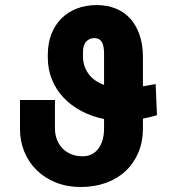

<svg xmlns="http://www.w3.org/2000/svg" viewBox="-20 -742 710 772"><path d="M60.4 -225.1V-339.8H201V-225.1Q201 -202.1 208.6 -181.6Q216.3 -161.2 230.6 -146.1Q245 -131 265.6 -122.3Q286.2 -113.6 312.5 -113.6Q332.4 -113.6 348.2 -121.4Q364 -129.3 375.2 -143.8Q386.4 -158.4 392.4 -179Q398.4 -199.6 398.4 -225.1V-263.5Q348.7 -273.4 307.2 -295.5Q265.6 -317.5 235.6 -349.4Q205.6 -381.4 188.9 -422.2Q172.2 -463.1 172.2 -510.7V-521.3Q172.2 -568.2 186.8 -605.3Q201.3 -642.4 227.5 -668.3Q253.6 -694.2 289.8 -707.9Q326 -721.6 369 -721.6Q411.6 -721.6 446 -707.4Q480.5 -693.2 504.4 -666.4Q528.4 -639.6 541.5 -600.7Q554.7 -561.8 554.7 -512.1V-394.9Q567.8 -397 580.6 -399.5Q593.4 -402 605.8 -404.1L611.2 -278.8Q598.4 -275.2 584.2 -271.5Q570 -267.8 554.7 -264.9V-225.1Q554.7 -172.6 536.6 -129.3Q518.5 -85.9 485.8 -55Q453.1 -24.1 407 -7.1Q360.8 9.9 304.7 9.9Q249.6 9.9 204.5 -8.2Q159.4 -26.3 127.3 -57.9Q95.2 -89.5 77.6 -132.5Q60 -175.4 60.4 -225.1ZM313.6 -530.5V-517.8Q313.2 -477.3 334.9 -446.6Q356.5 -415.8 398.4 -400.6V-529.1Q398.1 -560 388.5 -574.4Q378.9 -588.8 359.7 -588.8Q339.1 -588.8 326.2 -574.4Q313.2 -560 313.6 -530.5Z"/></svg>

Font: Cannonade
Style: Bold
Weight: 700
Designer: Rasmus Andersson
Foundry: rsms
Version: Version 3.012;git-f93a4a705